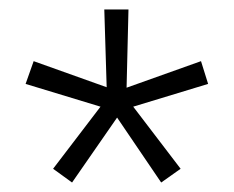

<svg xmlns="http://www.w3.org/2000/svg" viewBox="-20 -756 493 405"><path d="M132 -371 92 -400 192 -531 34 -579 51 -627 205 -572 200 -736H251L247 -571L404 -627L419 -579L261 -531L361 -400L320 -371L227 -508Z"/></svg>

Font: Mulish Light
Style: Regular
Weight: 300
Designer: Vernon Adams
Foundry: Vernon Adams
Version: Version 3.603; ttfautohint (v1.8.3)